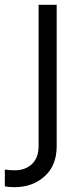

<svg xmlns="http://www.w3.org/2000/svg" viewBox="-83 -556 332 796"><path d="M-63 216V147Q-42 150 -21 150Q22 150 49.5 124Q77 98 77 50V-536H152V50Q152 130 102 175Q52 220 -23 220Q-50 220 -63 216Z"/></svg>

Font: Trafiko Sans Variable
Style: Regular
Weight: 400
Designer: Gumpita Rahayu / Trafiko
Foundry: Tokotype / Trafiko
Version: Version 0.001;FEAKit 1.0